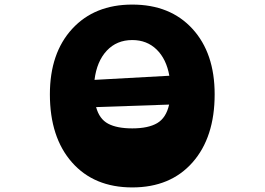

<svg xmlns="http://www.w3.org/2000/svg" viewBox="-20 -802 1157 839"><path d="M558 -782Q724 -782 821 -676Q918 -570 918 -390Q918 -202 821.5 -92.5Q725 17 558 17Q391 17 294.5 -92.5Q198 -202 198 -390Q198 -570 295.5 -676Q393 -782 558 -782ZM558 -627Q490 -627 446.5 -580.5Q403 -534 393 -453L720 -471Q707 -544 664.5 -585.5Q622 -627 558 -627ZM558 -241Q628 -241 667 -264Q706 -287 719 -345L400 -334Q414 -282 452.5 -261.5Q491 -241 558 -241Z"/></svg>

Font: OpenDyslexic
Style: Bold
Weight: 800
Designer: Abbie Gonzalez
Version: Version 0.920;hotconv 1.0.109;makeotfexe 2.5.65596